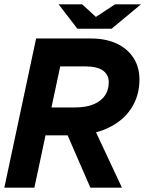

<svg xmlns="http://www.w3.org/2000/svg" viewBox="-27 -868 681 888"><path d="M107 -242 134 -371H317Q373 -371 408 -386.5Q443 -402 459.5 -428Q476 -454 476 -487Q476 -522 449.5 -541.5Q423 -561 366 -561H175L202 -690H393Q463 -690 513.5 -666Q564 -642 591 -599.5Q618 -557 618 -500Q618 -426 580.5 -367.5Q543 -309 471.5 -275.5Q400 -242 299 -242ZM-7 0 140 -690H279L132 0ZM391 0 261 -299H397L537 0ZM368 -735 388 -771 505 -848H625L489 -735ZM331 -735 244 -848H353L437 -771L452 -735Z"/></svg>

Font: Radio Canada Big SemiBold
Style: Italic
Weight: 600
Italic angle: -12°
Designer: Étienne Aubert Bonn
Foundry: Coppers and Brasses
Version: Version 1.001